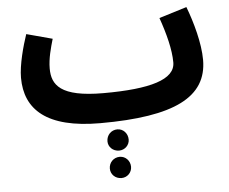

<svg xmlns="http://www.w3.org/2000/svg" viewBox="-51 -505 990 829"><g transform="rotate(-5 444.0 -90.5)"><path d="M372 21C695 21 838 -52 838 -213C838 -285 812 -378 786 -446L666 -409C691 -338 709 -268 709 -213C709 -139 601 -107 397 -107C210 -107 175 -162 175 -233C175 -277 188 -322 199 -360L87 -390C70 -340 48 -260 48 -204C48 -66 140 21 372 21ZM443 146C468 146 488 126 488 102C488 75 468 54 443 54C416 54 396 75 396 102C396 126 416 146 443 146ZM443 265C468 265 488 245 488 220C488 194 468 173 443 173C416 173 396 194 396 220C396 245 416 265 443 265Z"/></g></svg>

Font: Noto Sans Arabic UI XCn
Style: Bold
Weight: 700
Width: 2
Designer: Monotype Design Team, Nadine Chahine and Nizar Qandah
Foundry: Monotype Imaging Inc.
Version: Version 2.010